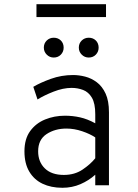

<svg xmlns="http://www.w3.org/2000/svg" viewBox="-20 -879 656 911"><path d="M276 12Q222.5 12 182 -7.2Q141.5 -26.5 118.8 -65Q96 -103.5 96 -161Q96 -220 123.2 -257.2Q150.5 -294.5 194.2 -312.2Q238 -330 288 -330Q325 -330 359.8 -322.2Q394.5 -314.5 432 -294V-337Q432 -388.5 416 -415.5Q400 -442.5 374.2 -452.2Q348.5 -462 320 -462Q279.5 -462 234.2 -444.2Q189 -426.5 158 -407L138 -467Q170.5 -486.5 221 -504.8Q271.5 -523 327 -523Q354.5 -523 384 -515.5Q413.5 -508 439.2 -488.8Q465 -469.5 481 -435Q497 -400.5 497 -346V0H432V-50Q401.5 -22.5 361.8 -5.2Q322 12 276 12ZM283 -49Q334 -49 371.5 -74.2Q409 -99.5 432 -128V-227Q407.5 -243.5 370 -256.2Q332.5 -269 295 -269Q241 -269 201 -242.8Q161 -216.5 161 -161Q161 -111 192.8 -80Q224.5 -49 283 -49ZM235 -606Q215.5 -606 201.8 -619.8Q188 -633.5 188 -653Q188 -673.5 201.8 -686.8Q215.5 -700 235 -700Q255.5 -700 268.8 -686.8Q282 -673.5 282 -653Q282 -633.5 268.8 -619.8Q255.5 -606 235 -606ZM401 -606Q381.5 -606 367.8 -619.8Q354 -633.5 354 -653Q354 -673.5 367.8 -686.8Q381.5 -700 401 -700Q421.5 -700 434.8 -686.8Q448 -673.5 448 -653Q448 -633.5 434.8 -619.8Q421.5 -606 401 -606ZM153 -798V-859H483V-798Z"/></svg>

Font: Overpass Mono Light
Style: Regular
Weight: 300
Monospace: yes
Designer: Delve Withrington, Dave Bailey
Foundry: Delve Fonts LLC
Version: Version 4.000